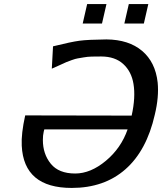

<svg xmlns="http://www.w3.org/2000/svg" viewBox="-20 -906 798 945"><path d="M387 -790 409 -886H504L482 -790ZM592 -790 614 -886H710L688 -790ZM104 -338 628 -337Q648 -427 637 -493Q627 -554 586.5 -591Q546 -628 478 -628Q451 -628 431 -627.5Q411 -627 391.5 -623.5Q372 -620 362 -618.5Q352 -617 332.5 -610Q313 -603 306 -600Q299 -597 273 -585Q247 -573 235 -568L241 -678Q330 -700 371 -705.5Q412 -711 504 -712Q614 -711 679.5 -655.5Q745 -600 756 -500Q763 -429 742 -342Q702 -165 597.5 -73Q493 19 333 19Q97 19 87 -189Q84 -248 104 -338ZM198 -269 195 -257Q191 -240 191 -217Q191 -148 230 -100Q269 -52 350 -52Q426 -52 501 -114.5Q576 -177 608 -269Z"/></svg>

Font: Coval
Style: Medium Italic
Weight: 500
Foundry: Context Ltd
Version: Version 001.000